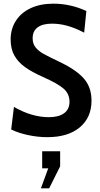

<svg xmlns="http://www.w3.org/2000/svg" viewBox="-20 -734 544 1047"><path d="M41 -28 56 -151Q153 -95 247 -95Q300 -95 329.5 -116.5Q359 -138 359 -179Q359 -222 327.5 -250Q296 -278 215 -314Q154 -341 116.5 -368Q79 -395 58.5 -431Q38 -467 38 -519Q38 -576 66.5 -620.5Q95 -665 147.5 -689.5Q200 -714 271 -714Q364 -714 451 -674L439 -556Q391 -581 348.5 -593Q306 -605 263 -605Q213 -605 185.5 -585Q158 -565 158 -525Q158 -495 174.5 -475Q191 -455 218 -440Q245 -425 306 -396Q396 -353 437.5 -305.5Q479 -258 479 -185Q479 -93 415 -39.5Q351 14 238 14Q186 14 132.5 2.5Q79 -9 41 -28ZM203 293 243 184H210V91H308V173L248 293Z"/></svg>

Font: Cabin Condensed SemiBold
Style: Regular
Weight: 600
Width: 3
Designer: Pablo Impallari
Foundry: Pablo Impallari. http://www.impallari.com Igino Marini. http://www.ikern.com
Version: Version 2.001